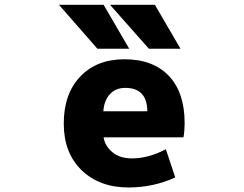

<svg xmlns="http://www.w3.org/2000/svg" viewBox="-20 -788 1040 819"><path d="M421.9 -202.1Q427.7 -165 459.5 -138.7Q491.2 -112.3 543 -112.3Q613.3 -112.3 687.5 -151.4L727.5 -31.2Q633.8 11.7 528.3 11.7Q404.3 11.7 328.1 -62Q252 -135.7 252 -260.7Q252 -387.7 322.3 -461.4Q392.6 -535.2 510.7 -535.2Q632.8 -535.2 700.2 -464.4Q767.6 -393.6 767.6 -262.7Q767.6 -231.4 762.7 -202.1ZM420.9 -313.5H608.4Q607.4 -413.1 514.6 -413.1Q472.7 -413.1 448.2 -385.7Q423.8 -358.4 420.9 -313.5ZM640.6 -767.6 750 -580.1H615.2L449.2 -767.6ZM421.9 -767.6 531.2 -580.1H395.5L231.4 -767.6Z"/></svg>

Font: GenEi Gothic M Heavy
Style: Regular
Weight: 800
Designer: o_tamon (Modified); [Source Han Sans]
Ryoko NISHIZUKA  (kana & ideographs); Paul D. Hunt (Latin, Greek & Cyrillic); Wenl
Version: Version 1.1a;Original Version 1.004